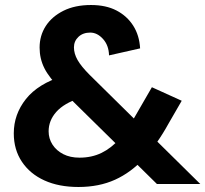

<svg xmlns="http://www.w3.org/2000/svg" viewBox="-20 -734 819 766"><path d="M606 0 224 -376Q176 -424 157 -462Q138 -500 138 -544Q138 -592 162.5 -630Q187 -668 233 -691Q279 -714 343 -714Q403 -714 445 -692Q487 -670 511.5 -631.5Q536 -593 539 -541L415 -513Q414 -553 391 -578.5Q368 -604 340 -604Q311 -604 293 -587Q275 -570 275 -545Q275 -520 289.5 -494.5Q304 -469 338 -435L779 0ZM293 12Q215 12 157.5 -14Q100 -40 67.5 -88.5Q35 -137 35 -202Q35 -278 83.5 -339Q132 -400 232 -431L285 -448L351 -359L299 -343Q235 -322 204.5 -287.5Q174 -253 174 -210Q174 -181 189.5 -157Q205 -133 232.5 -119Q260 -105 297 -105Q346 -105 385 -124Q424 -143 457 -180Q490 -217 519 -270L586 -386L705 -332L653 -242Q608 -160 555.5 -103Q503 -46 439 -17Q375 12 293 12Z"/></svg>

Font: Parkinsans SemiBold
Style: Regular
Weight: 600
Designer: Red Stone, Indian Type Foundry
Foundry: Indian Type Foundry
Version: Version 1.000